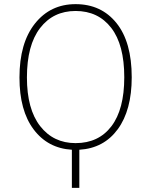

<svg xmlns="http://www.w3.org/2000/svg" viewBox="-20 -713 730 927"><path d="M616 -340Q616 -181 548.5 -89Q481 3 363 10V194H327V10Q211 3 142.5 -88Q74 -179 74 -339Q74 -505 148.5 -599Q223 -693 345 -693Q469 -693 542.5 -601.5Q616 -510 616 -340ZM345 -22Q456 -22 518 -103.5Q580 -185 580 -340Q580 -497 517 -578.5Q454 -660 345 -660Q237 -660 173.5 -577.5Q110 -495 110 -339Q110 -186 174 -104Q238 -22 345 -22Z"/></svg>

Font: Fira Sans UltraLight
Style: Regular
Weight: 200
Designer: Carrois Corporate & Edenspiekermann AG
Foundry: Carrois Corporate GbR & Edenspiekermann AG
Version: Version 4.106;PS 004.106;hotconv 1.0.70;makeotf.lib2.5.58329